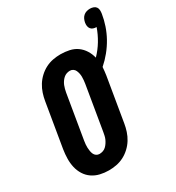

<svg xmlns="http://www.w3.org/2000/svg" viewBox="-209 -1020 1061 1155"><g transform="rotate(-30 321.0 -442.0)"><path d="M207 8Q176 8 146.5 1Q117 -6 93 -22.5Q69 -39 53.5 -64Q38 -89 31.5 -117.5Q25 -146 25.5 -177Q26 -208 31 -240L82 -545Q86 -570 94.5 -596Q103 -622 117.5 -645.5Q132 -669 153 -688.5Q174 -708 198.5 -720.5Q223 -733 249.5 -738Q276 -743 302 -743Q333 -743 363 -736.5Q393 -730 416 -713.5Q439 -697 454.5 -672.5Q470 -648 477 -619Q510 -653 534 -693Q558 -733 573 -776Q561 -776 550.5 -779.5Q540 -783 533.5 -791.5Q527 -800 525.5 -811Q524 -822 526 -834Q528 -845 533 -856.5Q538 -868 547.5 -876.5Q557 -885 569 -888.5Q581 -892 593 -892Q605 -892 616.5 -888Q628 -884 634.5 -875Q641 -866 641.5 -853.5Q642 -841 640 -829Q634 -791 621 -752.5Q608 -714 588 -678Q568 -642 541.5 -609.5Q515 -577 484 -550Q483 -536 481.5 -522.5Q480 -509 478 -495L427 -190Q423 -165 414.5 -139Q406 -113 391.5 -89.5Q377 -66 356 -46.5Q335 -27 310.5 -14.5Q286 -2 259.5 3Q233 8 207 8ZM207 -106Q219 -106 231 -110Q243 -114 252 -122.5Q261 -131 268 -141.5Q275 -152 280 -163Q285 -174 287.5 -186Q290 -198 292 -209L343 -514Q345 -526 346 -538Q347 -550 347 -561.5Q347 -573 344.5 -584.5Q342 -596 337.5 -606Q333 -616 323.5 -622.5Q314 -629 302 -629Q290 -629 278.5 -625Q267 -621 257.5 -612.5Q248 -604 241 -593.5Q234 -583 229.5 -572Q225 -561 222 -549Q219 -537 217 -526L166 -221Q164 -209 163 -197Q162 -185 162.5 -173.5Q163 -162 165 -150.5Q167 -139 171.5 -129Q176 -119 185.5 -112.5Q195 -106 207 -106Z"/></g></svg>

Font: Iosevka Term Curly Heavy
Style: Italic
Weight: 900
Italic angle: -9°
Designer: Belleve Invis
Foundry: Belleve Invis
Version: Version 32.3.0